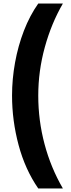

<svg xmlns="http://www.w3.org/2000/svg" viewBox="-20 -820 403 1084"><path d="M48 -281Q48 -373 65 -467Q82 -561 115 -646.5Q148 -732 196 -800H335Q270 -688 233 -553.5Q196 -419 196 -280Q196 -140 231.5 -6.5Q267 127 335 244H196Q122 137 85 -1Q48 -139 48 -281Z"/></svg>

Font: Noto Sans Tamil ExtraBold
Style: Regular
Weight: 800
Designer: Jelle Bosma - Monotype Design Team
Foundry: Monotype Imaging Inc.
Version: Version 2.004; ttfautohint (v1.8.4.7-5d5b)